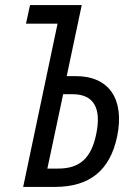

<svg xmlns="http://www.w3.org/2000/svg" viewBox="-20 -734 521 754"><path d="M71 0H196C331 0 412 -64 440 -198C470 -344 409 -435 278 -435H242L301 -714H98L82 -641H206ZM166 -72 228 -364H265C348 -364 379 -310 358 -208C338 -110 291 -72 208 -72Z"/></svg>

Font: Noto Sans ExtraCondensed
Style: Italic
Weight: 400
Width: 2
Italic angle: -12°
Designer: Monotype Design Team
Foundry: Monotype Imaging Inc.
Version: Version 2.013